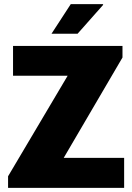

<svg xmlns="http://www.w3.org/2000/svg" viewBox="-20 -908 640 928"><path d="M19 0V-56L307 -542H43V-686H572V-630L288 -145H580V0ZM229 -745 322 -888H477L479 -885L355 -745Z"/></svg>

Font: Chivo Mono Medium ExtraBold
Style: Regular
Weight: 800
Monospace: yes
Version: Version 1.008